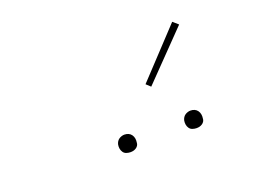

<svg xmlns="http://www.w3.org/2000/svg" viewBox="-60 -1081 720 546"><g transform="rotate(-20 300.0 -808.0)"><path d="M456 -654Q450 -654 444 -656Q438 -658 434.5 -663Q431 -668 430 -674Q429 -680 430 -686Q431 -691 433.5 -695Q436 -699 439.5 -701.5Q443 -704 447.5 -705.5Q452 -707 456 -707Q463 -707 468.5 -704.5Q474 -702 477.5 -697Q481 -692 482 -686Q483 -680 482 -674Q482 -669 479.5 -665Q477 -661 473 -658.5Q469 -656 465 -655Q461 -654 456 -654ZM256 -654Q250 -654 244 -656Q238 -658 234.5 -663Q231 -668 230 -674Q229 -680 230 -686Q231 -691 233.5 -695Q236 -699 239.5 -701.5Q243 -704 247.5 -705.5Q252 -707 256 -707Q263 -707 268.5 -704.5Q274 -702 277.5 -697Q281 -692 282 -686Q283 -680 282 -674Q282 -669 279.5 -665Q277 -661 273 -658.5Q269 -656 265 -655Q261 -654 256 -654ZM375 -809 362 -821 494 -962 510 -948Z"/></g></svg>

Font: Iosevka Curly ThExObl
Style: Regular
Weight: 100
Width: 7
Italic angle: -9°
Monospace: yes
Designer: Belleve Invis
Foundry: Belleve Invis
Version: Version 11.1.0; ttfautohint (v1.8.3)